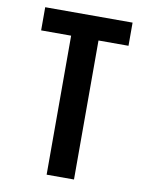

<svg xmlns="http://www.w3.org/2000/svg" viewBox="-83 -796 666 857"><g transform="rotate(10 250.0 -367.5)"><path d="M188 0V-630H52V-735H448V-630H312V0Z"/></g></svg>

Font: Iosevka Curly Extrabold
Style: Regular
Weight: 800
Monospace: yes
Designer: Belleve Invis
Foundry: Belleve Invis
Version: Version 22.1.2; ttfautohint (v1.8.4)